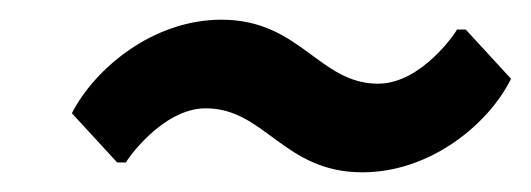

<svg xmlns="http://www.w3.org/2000/svg" viewBox="-20 -420 539 195"><path d="M189 -310C249 -310 268 -245 348 -245C418 -245 477 -295 499 -340L453 -390H444C445 -390 409 -335 364 -335C304 -335 285 -400 205 -400C135 -400 76 -350 53 -305L99 -255H108C107 -255 144 -310 189 -310Z"/></svg>

Font: Scada
Style: Italic
Weight: 400
Designer: Jovanny Lemonad
Foundry: Jovanny Lemonad
Version: Version 3.005